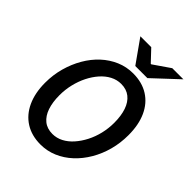

<svg xmlns="http://www.w3.org/2000/svg" viewBox="-238 -980 1123 1123"><g transform="rotate(45 323.5 -418.5)"><path d="M294 12Q221 12 168 -21.5Q115 -55 86.5 -117Q58 -179 58 -263Q58 -328 74.5 -387.5Q91 -447 120.5 -498Q150 -549 190.5 -586.5Q231 -624 280 -645Q329 -666 384 -666Q458 -666 511 -632.5Q564 -599 592 -537.5Q620 -476 620 -391Q620 -326 604 -266.5Q588 -207 558 -156Q528 -105 487.5 -67.5Q447 -30 398 -9Q349 12 294 12ZM300 -81Q335 -81 366.5 -97.5Q398 -114 424 -143.5Q450 -173 469.5 -211Q489 -249 499.5 -293Q510 -337 510 -383Q510 -441 495.5 -483.5Q481 -526 451.5 -549.5Q422 -573 378 -573Q343 -573 311.5 -556.5Q280 -540 254 -510.5Q228 -481 209 -443Q190 -405 179.5 -361Q169 -317 169 -271Q169 -213 183.5 -170.5Q198 -128 227 -104.5Q256 -81 300 -81ZM362 -705 260 -849H350L417 -778H421L524 -849H616L462 -705Z"/></g></svg>

Font: Source Sans 3 SemiBold
Style: Italic
Weight: 600
Italic angle: -11°
Designer: Paul D. Hunt
Foundry: Adobe
Version: Version 3.046;hotconv 1.0.118;makeotfexe 2.5.65603